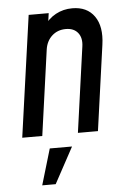

<svg xmlns="http://www.w3.org/2000/svg" viewBox="-55 -599 577 859"><g transform="rotate(-5 234.0 -169.0)"><path d="M29 0 105.5 -545H195.5L184.5 -467.5L171 -485.5Q194 -521 227.8 -539.2Q261.5 -557.5 302 -557.5Q368.5 -557.5 401.2 -511Q434 -464.5 422.5 -383.5L369 0H279L332.5 -383.5Q338 -421.5 319.8 -444.5Q301.5 -467.5 265.5 -467.5Q228.5 -467.5 203.2 -444.5Q178 -421.5 172.5 -383.5L119 0ZM99.5 220 147.5 58.5H247.5L160 220Z"/></g></svg>

Font: Mohave Light Medium
Style: Italic
Weight: 500
Italic angle: -8°
Version: Version 2.003